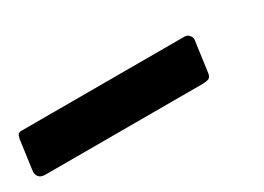

<svg xmlns="http://www.w3.org/2000/svg" viewBox="-24 -125 586 426"><g transform="rotate(-30 269.0 87.5)"><path d="M441 125Q440 137 434.5 140Q429 143 415 143H15Q3 143 -2 136Q-7 129 -5 119L5 46Q7 37 9.5 34.5Q12 32 19 32H436Q443 32 448 38.5Q453 45 451 52Z"/></g></svg>

Font: Libre Franklin
Style: Bold Italic
Weight: 700
Italic angle: -8°
Designer: Pablo Impallari, Rodrigo Fuenzalida, Nhung Nguyen
Foundry: Impallari Type
Version: Version 3.000